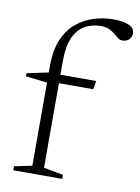

<svg xmlns="http://www.w3.org/2000/svg" viewBox="-82 -771 604 827"><g transform="rotate(10 220.0 -357.5)"><path d="M134.5 -403.5 112.5 -397 18 -408V-421.5L119.5 -443L134 -440.5H319.5L313 -403.5ZM163 -33.5 249 -17.5V0H34.5V-17.5L112 -33.5V-472.5Q112 -539.5 132 -586Q152 -632.5 186 -660.8Q220 -689 262 -702Q304 -715 347.5 -715Q373 -715 390.5 -711.5Q408 -708 419 -702Q430 -696 435 -687.8Q440 -679.5 440 -670.5Q440 -654.5 429 -643.2Q418 -632 400 -632Q389 -632 380 -638.8Q371 -645.5 360.8 -654.5Q350.5 -663.5 335.8 -670.5Q321 -677.5 299 -677.5Q260 -677.5 229 -660Q198 -642.5 180.5 -603.8Q163 -565 163 -502Z"/></g></svg>

Font: Newsreader 16pt Light
Style: Regular
Weight: 300
Designer: Hugues Gentile
Foundry: Production Type
Version: Version 1.003